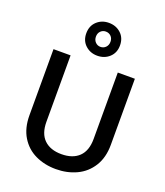

<svg xmlns="http://www.w3.org/2000/svg" viewBox="-172 -1083 1033 1204"><g transform="rotate(20 345.0 -481.0)"><path d="M458 -859Q458 -810 425.5 -780Q393 -750 345 -750Q298 -750 265.5 -780Q233 -810 233 -859Q233 -909 265.5 -939Q298 -969 345 -969Q393 -969 425.5 -939Q458 -909 458 -859ZM394 -860Q394 -883 380 -897Q366 -911 345 -911Q325 -911 311 -897Q297 -883 297 -860Q297 -838 311 -823.5Q325 -809 345 -809Q366 -809 380 -823.5Q394 -838 394 -860ZM188 -695V-252Q188 -173 229.5 -133Q271 -93 345 -93Q420 -93 461.5 -133Q503 -173 503 -252V-695H617V-254Q617 -169 580 -110Q543 -51 481 -22Q419 7 344 7Q269 7 207.5 -22Q146 -51 110 -110Q74 -169 74 -254V-695Z"/></g></svg>

Font: Fz Poppins Med
Style: Regular
Weight: 500
Designer: Ninad Kale (Devanagari), Jonny Pinhorn (Latin)
Foundry: Indian Type Foundry
Version: Vit hóa bi Vntype.Com & FontZin.Com